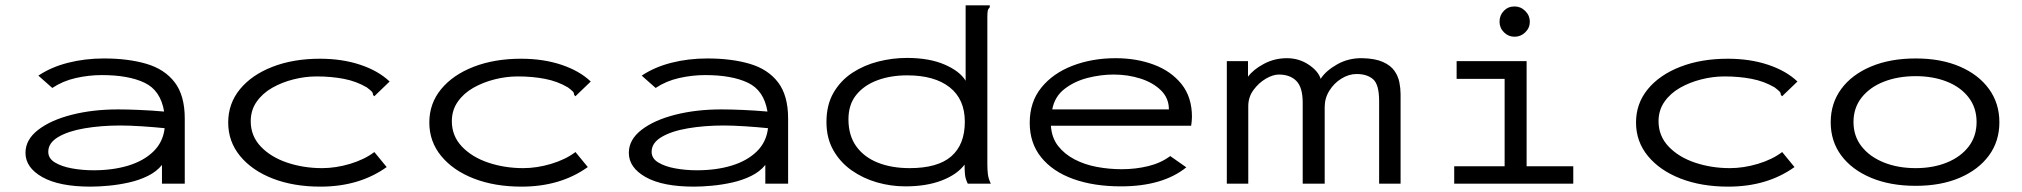

<svg xmlns="http://www.w3.org/2000/svg" viewBox="-20 -685 7540 716"><path d="M318 11Q201 11 138 -24.5Q75 -60 75 -115Q75 -164 122 -200.5Q169 -237 247.5 -257Q326 -277 420 -277Q455 -277 501 -275Q547 -273 592 -269Q579 -348 519 -376.5Q459 -405 360 -405Q311 -405 262.5 -394Q214 -383 175 -357L123 -403Q171 -435 234 -451Q297 -467 368 -467Q458 -467 526 -447Q594 -427 631.5 -378Q669 -329 669 -243V0H584V-70Q564 -45 531.5 -29Q499 -13 461 -4.5Q423 4 385.5 7.5Q348 11 318 11ZM160 -119Q160 -94 185 -79Q210 -64 248.5 -57Q287 -50 329 -50Q401 -50 458.5 -67.5Q516 -85 552 -120Q588 -155 594 -207Q555 -211 509 -214Q463 -217 429 -217Q357 -217 295.5 -206.5Q234 -196 197 -174Q160 -152 160 -119Z M1175 11Q1075 11 997.5 -19Q920 -49 875.5 -103Q831 -157 831 -228Q831 -299 875 -352.5Q919 -406 996.5 -436Q1074 -466 1173 -466Q1256 -466 1323.5 -443.5Q1391 -421 1433 -381L1383 -333L1376 -326L1371 -331Q1371 -339 1366 -344Q1361 -349 1348 -359Q1309 -382 1262 -391Q1215 -400 1161 -400Q1118 -400 1074.5 -389Q1031 -378 995 -357.5Q959 -337 937 -305.5Q915 -274 915 -233Q915 -178 952.5 -138.5Q990 -99 1051 -78.5Q1112 -58 1181 -58Q1232 -58 1285.5 -74Q1339 -90 1376 -118L1422 -62Q1320 11 1175 11Z M1925 11Q1825 11 1747.5 -19Q1670 -49 1625.5 -103Q1581 -157 1581 -228Q1581 -299 1625 -352.5Q1669 -406 1746.5 -436Q1824 -466 1923 -466Q2006 -466 2073.5 -443.5Q2141 -421 2183 -381L2133 -333L2126 -326L2121 -331Q2121 -339 2116 -344Q2111 -349 2098 -359Q2059 -382 2012 -391Q1965 -400 1911 -400Q1868 -400 1824.5 -389Q1781 -378 1745 -357.5Q1709 -337 1687 -305.5Q1665 -274 1665 -233Q1665 -178 1702.5 -138.5Q1740 -99 1801 -78.5Q1862 -58 1931 -58Q1982 -58 2035.5 -74Q2089 -90 2126 -118L2172 -62Q2070 11 1925 11Z M2568 11Q2451 11 2388 -24.5Q2325 -60 2325 -115Q2325 -164 2372 -200.5Q2419 -237 2497.5 -257Q2576 -277 2670 -277Q2705 -277 2751 -275Q2797 -273 2842 -269Q2829 -348 2769 -376.5Q2709 -405 2610 -405Q2561 -405 2512.5 -394Q2464 -383 2425 -357L2373 -403Q2421 -435 2484 -451Q2547 -467 2618 -467Q2708 -467 2776 -447Q2844 -427 2881.5 -378Q2919 -329 2919 -243V0H2834V-70Q2814 -45 2781.5 -29Q2749 -13 2711 -4.5Q2673 4 2635.5 7.5Q2598 11 2568 11ZM2410 -119Q2410 -94 2435 -79Q2460 -64 2498.5 -57Q2537 -50 2579 -50Q2651 -50 2708.5 -67.5Q2766 -85 2802 -120Q2838 -155 2844 -207Q2805 -211 2759 -214Q2713 -217 2679 -217Q2607 -217 2545.5 -206.5Q2484 -196 2447 -174Q2410 -152 2410 -119Z M3356 10Q3302 10 3250 -5Q3198 -20 3155.5 -50Q3113 -80 3087.5 -125Q3062 -170 3062 -230Q3062 -294 3088.5 -339.5Q3115 -385 3158.5 -413.5Q3202 -442 3255 -455.5Q3308 -469 3362 -469Q3445 -469 3502 -444.5Q3559 -420 3581 -384V-665H3671V-658Q3665 -652 3663.5 -645Q3662 -638 3662 -621V-71Q3662 -53 3664 -35.5Q3666 -18 3675 0H3589Q3580 -18 3578.5 -35.5Q3577 -53 3577 -71Q3549 -34 3492 -12Q3435 10 3356 10ZM3372 -58Q3477 -58 3527.5 -102Q3578 -146 3578 -231Q3578 -315 3521.5 -359.5Q3465 -404 3363 -404Q3301 -404 3251.5 -385.5Q3202 -367 3173 -331Q3144 -295 3144 -240Q3144 -180 3173 -139.5Q3202 -99 3253.5 -78.5Q3305 -58 3372 -58Z M4160 10Q4059 10 3982.5 -17.5Q3906 -45 3863 -98Q3820 -151 3820 -227Q3820 -305 3863.5 -358.5Q3907 -412 3980 -440Q4053 -468 4140 -468Q4218 -468 4282.5 -444Q4347 -420 4386 -371.5Q4425 -323 4425 -249Q4425 -240 4424 -232Q4423 -224 4422 -216H3899Q3902 -171 3926 -140.5Q3950 -110 3987.5 -90.5Q4025 -71 4070.5 -62.5Q4116 -54 4163 -54Q4215 -54 4262 -65.5Q4309 -77 4344 -103L4404 -61Q4316 10 4160 10ZM3904 -277H4339Q4339 -319 4309.5 -348Q4280 -377 4233 -392Q4186 -407 4133 -407Q4085 -407 4036 -394.5Q3987 -382 3950 -353.5Q3913 -325 3904 -277Z M4555 0V-457H4634V-399Q4654 -426 4693.5 -447Q4733 -468 4779 -468Q4824 -468 4860 -444Q4896 -420 4905 -391Q4924 -421 4966.5 -445Q5009 -469 5060 -468Q5108 -467 5137 -454Q5166 -441 5180 -421Q5194 -401 5198.5 -378Q5203 -355 5203 -334V0H5123V-308Q5123 -370 5100.5 -389.5Q5078 -409 5039 -409Q5010 -409 4982.5 -392Q4955 -375 4937.5 -347Q4920 -319 4920 -286V0H4838V-302Q4838 -359 4814.5 -383Q4791 -407 4749 -407Q4727 -407 4700.5 -391.5Q4674 -376 4654.5 -349.5Q4635 -323 4635 -289V0Z M5403 0V-65H5591V-391H5412V-457H5673V-65H5847V0ZM5628 -548Q5605 -548 5588.5 -564.5Q5572 -581 5572 -604Q5572 -628 5588 -644.5Q5604 -661 5628 -661Q5651 -661 5668 -644Q5685 -627 5685 -604Q5685 -581 5668 -564.5Q5651 -548 5628 -548Z M6425 11Q6325 11 6247.5 -19Q6170 -49 6125.5 -103Q6081 -157 6081 -228Q6081 -299 6125 -352.5Q6169 -406 6246.5 -436Q6324 -466 6423 -466Q6506 -466 6573.5 -443.5Q6641 -421 6683 -381L6633 -333L6626 -326L6621 -331Q6621 -339 6616 -344Q6611 -349 6598 -359Q6559 -382 6512 -391Q6465 -400 6411 -400Q6368 -400 6324.5 -389Q6281 -378 6245 -357.5Q6209 -337 6187 -305.5Q6165 -274 6165 -233Q6165 -178 6202.5 -138.5Q6240 -99 6301 -78.5Q6362 -58 6431 -58Q6482 -58 6535.5 -74Q6589 -90 6626 -118L6672 -62Q6570 11 6425 11Z M7124 8Q7029 8 6957.5 -22Q6886 -52 6846.5 -105Q6807 -158 6807 -229Q6807 -300 6846.5 -353.5Q6886 -407 6957.5 -437Q7029 -467 7124 -467Q7218 -467 7288 -437Q7358 -407 7397 -353.5Q7436 -300 7436 -229Q7436 -158 7397 -105Q7358 -52 7288 -22Q7218 8 7124 8ZM7124 -58Q7189 -58 7240.5 -79Q7292 -100 7321.5 -138.5Q7351 -177 7351 -230Q7351 -283 7321.5 -321.5Q7292 -360 7240.5 -380.5Q7189 -401 7124 -401Q7058 -401 7005.5 -380.5Q6953 -360 6922.5 -321.5Q6892 -283 6892 -230Q6892 -177 6922.5 -138.5Q6953 -100 7005.5 -79Q7058 -58 7124 -58Z"/></svg>

Font: Inconsolata ExtraExpanded
Style: Regular
Weight: 400
Width: 8
Monospace: yes
Designer: Raph Levien, Cyreal, Brenton Simpson
Foundry: Raph Levien, Cyreal, Google
Version: Version 3.000; ttfautohint (v1.8.2.53-6de2)